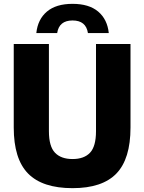

<svg xmlns="http://www.w3.org/2000/svg" viewBox="-20 -969 750 999"><path d="M357.5 10Q201 10 126.2 -66Q51.5 -142 51.5 -305.5V-740H234.5V-286.5Q234.5 -207.5 266 -174.5Q297.5 -141.5 357.5 -141.5Q417.5 -141.5 448.5 -174.5Q479.5 -207.5 479.5 -286.5V-740H659V-305.5Q659 -142 585.5 -66Q512 10 357.5 10ZM169 -797Q176.5 -868.5 224.2 -908.8Q272 -949 357.5 -949Q443 -949 490.8 -908.8Q538.5 -868.5 546 -797H437.5Q427.5 -862.5 357.5 -862.5Q287.5 -862.5 277.5 -797Z"/></svg>

Font: Encode Sans SmCnd XBd
Style: Regular
Weight: 800
Width: 4
Designer: Multiple Designers
Foundry: Impallari Type
Version: Version 3.002; ttfautohint (v1.8.3) -l 8 -r 50 -G 200 -x 14 